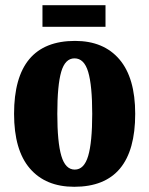

<svg xmlns="http://www.w3.org/2000/svg" viewBox="-20 -707 573 737"><path d="M34 -270Q34 -550 268 -550Q378 -550 438.5 -479Q499 -408 499 -270Q499 10 265 10Q155 10 94.5 -60.5Q34 -131 34 -270ZM334 -270Q334 -379 318.5 -431Q303 -483 266 -483Q230 -483 215 -431.5Q200 -380 200 -270Q200 -161 215.5 -108.5Q231 -56 267 -56Q303 -56 318.5 -108.5Q334 -161 334 -270ZM143 -687H385V-604H143Z"/></svg>

Font: Noto Serif CondBlack
Style: Regular
Weight: 900
Width: 3
Designer: Monotype Design Team
Foundry: Monotype Imaging Inc.
Version: Version 1.001